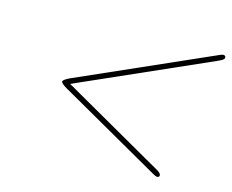

<svg xmlns="http://www.w3.org/2000/svg" viewBox="-83 -646 957 793"><g transform="rotate(15 395.5 -250.0)"><path d="M193.8 -271 765.1 -523.9Q776.4 -528.8 779.8 -528.8Q791 -528.8 791 -519Q791 -510.3 771 -502Q767.1 -500 765.1 -499L261.2 -275.9Q254.4 -272.9 242.2 -267.6Q230 -262.2 220 -257.6Q210 -252.9 201.2 -249V-248Q215.3 -241.2 230 -231.9L641.1 2.9Q656.2 12.7 655.8 20Q655.8 28.8 646 28.8Q640.1 28.8 627 21L191.9 -227.1Q166 -242.2 166 -250Q166 -257.8 193.8 -271Z"/></g></svg>

Font: CMU Classical Serif
Style: Italic
Weight: 500
Italic angle: -14.04°
Version: Version 0.7.0